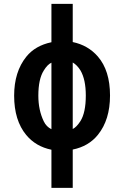

<svg xmlns="http://www.w3.org/2000/svg" viewBox="-20 -752 626 968"><path d="M346.7 195.3H239.3V2.9Q160.6 -13.2 112.3 -71.3Q51.3 -145 51.3 -269.5Q51.3 -390.1 112.8 -466.3Q157.7 -522 239.3 -539.1V-732.4H346.7V-540Q423.8 -523.9 473.1 -467.3Q534.7 -396.5 534.7 -270.5Q534.7 -147.9 473.6 -72.3Q426.8 -14.2 346.7 2ZM346.7 -437V-101.6Q365.7 -110.8 385.3 -141.1Q412.6 -184.1 412.6 -270.5Q412.6 -351.1 385.7 -397Q369.1 -423.8 346.7 -437ZM200.7 -140.1Q213.9 -112.8 239.3 -100.6V-436Q219.2 -426.8 200.7 -396.5Q173.3 -353.5 173.3 -269.5Q173.3 -196.8 200.7 -140.1Z"/></svg>

Font: Consola Mono
Style: Bold
Weight: 700
Monospace: yes
Designer: Wojciech Kalinowski "wmk69" (wmk69@o2.pl)
Foundry: Wojciech Kalinowski "wmk69" (wmk69@o2.pl)
Version: Version 2.1.0